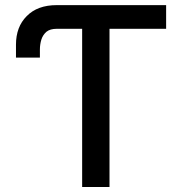

<svg xmlns="http://www.w3.org/2000/svg" viewBox="-20 -748 728 768"><path d="M644.5 -727.5Q644.5 -704.1 644.5 -632.8Q587.9 -632.8 418 -632.8Q418 -474.6 418 0Q390.6 0 308.6 0Q308.6 -158.2 308.6 -632.8Q283.2 -632.8 207 -632.8Q180.7 -632.8 166 -621.1Q151.4 -608.4 145.5 -589.8Q139.6 -570.3 139.6 -549.8Q139.6 -539.1 139.6 -517.6Q115.2 -517.6 43.9 -517.6Q43.9 -530.3 43.9 -569.3Q43.9 -640.6 86.9 -683.6Q129.9 -727.5 207 -727.5Q352.5 -727.5 644.5 -727.5Z"/></svg>

Font: DeepSea
Style: Medium
Weight: 500
Designer: Stem
Version: Version 3.019;git-0a5106e0b